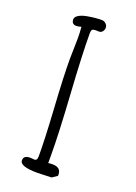

<svg xmlns="http://www.w3.org/2000/svg" viewBox="-145 -818 623 877"><g transform="rotate(20 166.5 -379.5)"><path d="M247.6 -26.9Q247.6 -62 206.1 -62Q195.8 -62 185.5 -60.5V-99.1Q185.5 -200.7 173.3 -391.6Q161.1 -582.5 161.1 -684.1Q161.1 -695.8 165.5 -700.2Q169.9 -704.6 180.2 -704.6H188Q191.9 -704.1 197.8 -704.1Q208 -704.1 214.6 -712.2Q221.2 -720.2 221.2 -731Q221.2 -742.2 212.4 -750.2Q203.6 -758.3 191.9 -758.3Q161.6 -758.3 121.1 -751Q97.7 -746.6 83 -737.5Q68.4 -728.5 68.4 -716.8Q68.4 -692.9 91.8 -692.9Q102.1 -692.9 115.2 -697.3Q117.7 -671.4 117.7 -641.6L116.7 -590.8L115.7 -539.6Q115.7 -458.5 125 -308.6Q134.3 -158.2 134.3 -77.1Q134.3 -64 130.9 -58.8Q127.4 -53.7 119.6 -53.7L110.4 -54.7Q105.5 -55.2 98.6 -55.2Q68.4 -55.2 68.4 -31.2Q68.4 -1.5 154.8 -1.5Q172.4 -1.5 196.3 -2.9L222.7 -3.9L247.6 -21Z"/></g></svg>

Font: Amatica SC
Style: Bold
Weight: 400
Designer: Vernon Adams, Ben Nathan
Foundry: newtypography
Version: Version 2.000